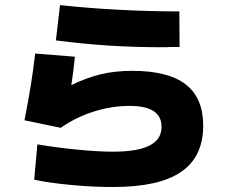

<svg xmlns="http://www.w3.org/2000/svg" viewBox="-20 -746 904 770"><path d="M117.2 -25.4 129.9 -167Q208.5 -153.8 291 -145.8Q373.5 -137.7 432.6 -137.7Q531.7 -137.7 579.8 -162.4Q627.9 -187 627.9 -237.3Q627.9 -321.3 500 -321.3Q427.2 -321.3 354.7 -298.1Q282.2 -274.9 223.6 -233.4L78.1 -263.7Q95.2 -350.6 104.5 -409.7Q113.8 -468.8 121.1 -531.2L280.3 -518.6Q275.4 -466.3 266.1 -404.8Q328.6 -435.1 385.5 -448.5Q442.4 -461.9 510.7 -461.9Q654.3 -461.9 724.6 -407.7Q794.9 -353.5 794.9 -242.2Q794.9 -116.7 705.6 -56.2Q616.2 4.4 432.6 3.9Q356 4.4 263.7 -4.4Q171.4 -13.2 117.2 -25.4ZM665 -557.6Q653.3 -556.6 629.9 -556.6Q519.5 -556.6 416.5 -563.2Q313.5 -569.8 204.1 -584L220.7 -725.6Q330.6 -713.4 457 -706.8Q583.5 -700.2 699.2 -700.2L700.2 -557.6Z"/></svg>

Font: Pretendard GOV Black
Style: Regular
Weight: 900
Designer: Base glyphs from Inter by Rasmus Andersson; Hangeul glyphs from Noto Sans CJK(Source Han Sans) by Jang Soo-young and Kan
Foundry: Kil Hyung-jin
Version: Version 1.309